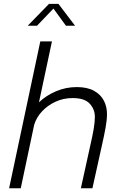

<svg xmlns="http://www.w3.org/2000/svg" viewBox="-20 -1002 650 1022"><path d="M28.5 0 194.5 -781.5H256.5L187.5 -457.5Q226 -494 278.2 -516.2Q330.5 -538.5 388.5 -538.5Q444.5 -538.5 480.2 -518.8Q516 -499 532.8 -466.5Q549.5 -434 549.5 -395.5Q549.5 -364 542.2 -323.5Q535 -283 521 -221.5L472 0H410.5L460.5 -227Q472 -276 478.5 -314.5Q485 -353 485 -380Q485 -420 457.8 -450Q430.5 -480 366.5 -480Q318 -480 276 -460.8Q234 -441.5 204 -409.5Q174 -377.5 162 -338L90.5 0ZM127.5 -865 241 -981.5H291L379.5 -865H331L264.5 -956.5L177 -865Z"/></svg>

Font: Epilogue Light
Style: Italic
Weight: 300
Italic angle: -12°
Designer: Tyler Finck
Foundry: Etcetera Type Co
Version: Version 2.111; ttfautohint (v1.8.3)